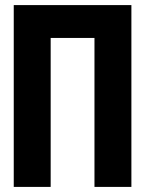

<svg xmlns="http://www.w3.org/2000/svg" viewBox="-20 -734 570 754"><path d="M34 0H179V-585H351V0H496V-714H34Z"/></svg>

Font: Noto Sans Mono Condensed ExtraBold
Style: Regular
Weight: 800
Width: 3
Designer: Monotype Design Team
Foundry: Monotype Imaging Inc.
Version: Version 2.014